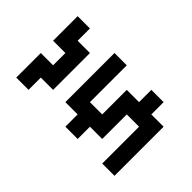

<svg xmlns="http://www.w3.org/2000/svg" viewBox="-254 -1191 1382 1382"><g transform="rotate(-45 437.5 -500.0)"><path d="M250 -750V-875H125V-1000H375V-875H500V-1000H750V-875H625V-750ZM125 0V-125H500V-250H250V-375H125V-500H250V-625H750V-500H375V-375H625V-250H750V-125H625V0Z"/></g></svg>

Font: Silkscreen
Style: Bold
Weight: 700
Designer: Jason Kottke
Foundry: Jason Kottke
Version: Version 1.001; ttfautohint (v1.8.4.7-5d5b)